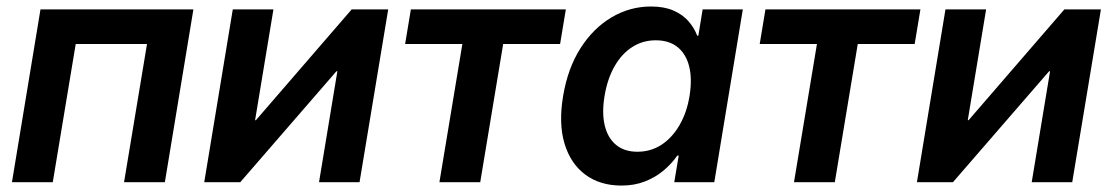

<svg xmlns="http://www.w3.org/2000/svg" viewBox="-20 -558 3408 588"><path d="M572.3 -529.3 484.9 0H359.9L430.2 -423.3H211.9L141.6 0H16.6L104 -529.3Z M1081.1 0H957L1013.2 -339.8H1010.3L715.8 0H605.5L692.9 -529.3H817.4L761.2 -189.9H763.7L1057.1 -529.3H1168.9Z M1325.7 0 1396 -423.3H1220.7L1238.3 -529.3H1712.9L1695.3 -423.3H1521L1450.7 0Z M1883.3 10.3Q1817.4 10.3 1772.2 -23.4Q1727.1 -57.1 1708.7 -118.7Q1690.4 -180.2 1704.6 -264.2Q1718.8 -349.1 1757.8 -410.4Q1796.9 -471.7 1853 -504.9Q1909.2 -538.1 1973.6 -538.1Q2013.7 -538.1 2042 -525.9Q2070.3 -513.7 2088.1 -493.4Q2106 -473.1 2115.2 -448.7H2118.7L2131.8 -529.3H2254.9L2167.5 0H2044.9L2058.6 -81.5H2054.2Q2036.6 -56.2 2011.7 -35.4Q1986.8 -14.6 1954.8 -2.2Q1922.9 10.3 1883.3 10.3ZM1932.1 -93.3Q1973.1 -93.3 2005.9 -114.7Q2038.6 -136.2 2061 -174.8Q2083.5 -213.4 2091.8 -264.6Q2100.1 -316.4 2090.6 -354.5Q2081.1 -392.6 2055.2 -413.6Q2029.3 -434.6 1988.3 -434.6Q1948.2 -434.6 1916 -413.8Q1883.8 -393.1 1862.1 -355Q1840.3 -316.9 1831.5 -264.6Q1822.8 -212.4 1832 -173.8Q1841.3 -135.3 1866.7 -114.3Q1892.1 -93.3 1932.1 -93.3Z M2411.6 0 2481.9 -423.3H2306.6L2324.2 -529.3H2798.8L2781.2 -423.3H2606.9L2536.6 0Z M3263.7 0H3139.6L3195.8 -339.8H3192.9L2898.4 0H2788.1L2875.5 -529.3H3000L2943.8 -189.9H2946.3L3239.7 -529.3H3351.6Z"/></svg>

Font: Inter 24pt SemiBold
Style: Italic
Weight: 600
Italic angle: -9.3988°
Designer: Rasmus Andersson
Foundry: rsms
Version: Version 4.001;git-66647c0bb